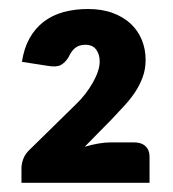

<svg xmlns="http://www.w3.org/2000/svg" viewBox="-20 -846 374 416"><path d="M270.5 -537.5Q286.5 -537.5 295.2 -529.2Q304 -521 304 -507V-450H26.5V-481.5Q26.5 -490.5 30.2 -501Q34 -511.5 42.5 -520L144.5 -620Q155.5 -630.5 164.8 -642.5Q174 -654.5 181 -666.8Q188 -679 192 -690.8Q196 -702.5 196 -713Q196 -728.5 188.2 -738.8Q180.5 -749 165 -749Q151.5 -749 143 -742.2Q134.5 -735.5 128.5 -722Q121 -710 111.5 -705Q102 -700 82.5 -703.5L27.5 -712Q32 -741.5 44 -763Q56 -784.5 74.5 -798.8Q93 -813 117.5 -819.8Q142 -826.5 170.5 -826.5Q201 -826.5 224.5 -817.8Q248 -809 263.8 -794Q279.5 -779 287.5 -759Q295.5 -739 295.5 -716.5Q295.5 -696 289.2 -679Q283 -662 272.8 -646.5Q262.5 -631 249 -616.5Q235.5 -602 221.5 -587L163.5 -528Q178.5 -532.5 193 -535Q207.5 -537.5 220 -537.5Z"/></svg>

Font: LatoLatin Heavy
Style: Regular
Weight: 800
Designer: Lukasz Dziedzic with Adam Twardoch and Botio Nikoltchev
Foundry: tyPoland Lukasz Dziedzic
Version: Version 2.015; 2015-08-06; http://www.latofonts.com/